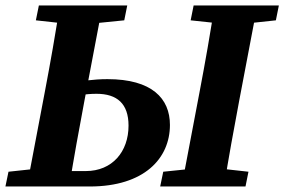

<svg xmlns="http://www.w3.org/2000/svg" viewBox="-42 -677 1033 697"><path d="M132.6 0H283.6C482.3 0 574.9 -102.5 574.9 -223.5C574.9 -319.4 509.8 -389.7 347.9 -389.7C296.6 -389.7 244.7 -382.1 194.1 -372.5L184.7 -319.1C230.9 -329.4 267.3 -336.5 308.4 -336.5C383 -336.5 424.6 -300.6 424.6 -221C424.6 -126.4 365.7 -56 269.3 -56H143.7L132.6 0ZM55.5 0H209.2C226 -103 244.7 -207 264.4 -310.7L330.2 -657.1H175.8C159.1 -554.1 141.1 -450.1 121.4 -347.1L55.5 0ZM88.2 -603.2 225 -588.2H259.8L409.1 -603.2L419.9 -657.1H99.1L88.2 -603.2ZM-22.3 0H130.4L143.3 -68.6H128.7L-11.2 -53.6L-22.3 0ZM539.5 0H849.2L860 -53.6L725 -68.6H696.3L550.6 -53.6L539.5 0ZM617.3 0H771.1C787.8 -103 806.5 -207 826.2 -310.7L892.1 -657.1H737.6C720.9 -554.1 702.9 -450.1 683.2 -347.1L617.3 0ZM650.1 -603.2 791.1 -588.2H820.1L959.5 -603.2L970.3 -657.1H660.9L650.1 -603.2Z"/></svg>

Font: Source Serif 4 Variable
Style: Italic
Weight: 400
Italic angle: -12°
Designer: Frank Grießhammer
Foundry: Adobe Systems Incorporated
Version: Version 4.004;hotconv 1.0.116;makeotfexe 2.5.65601